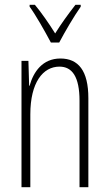

<svg xmlns="http://www.w3.org/2000/svg" viewBox="-20 -877 458 804"><path d="M193 -699H228C253 -746 288 -806 318 -849V-857H296C262 -813 238 -780 211 -737C185 -779 152 -826 126 -857H104V-849C129 -815 167 -748 193 -699ZM233 -632C158 -632 120 -576 104 -518H102L99 -622H70V-93H107V-398C107 -532 160 -598 229 -598C282 -598 313 -556 313 -455V-93H350V-466C350 -581 308 -632 233 -632Z"/></svg>

Font: Noto Sans Kannada UI ExtraCondensed ExtraLight
Style: Regular
Weight: 200
Width: 2
Designer: Jelle Bosma - Monotype Design Team
Foundry: Monotype Imaging Inc.
Version: Version 2.005